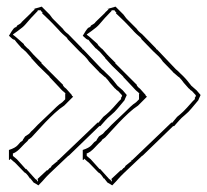

<svg xmlns="http://www.w3.org/2000/svg" viewBox="-20 -551 626 580"><path d="M265 -122 271 -126Q271 -128 279 -139L291 -147L298 -155Q302 -158 307 -163.5Q312 -169 317 -174L357 -212Q365 -220 374 -228.5Q383 -237 391 -242L400 -251V-268L402 -267L395 -275L396 -273Q389 -279 383 -286L384 -285L352 -319H353L319 -352L297 -376H298L281 -395Q279 -397 277.5 -398Q276 -399 271 -404L269 -405Q264 -411 258 -417.5Q252 -424 247 -431H246Q242 -431 230 -443Q240 -460 244 -464.5Q248 -469 252 -469L255 -474Q257 -475 262.5 -478.5Q268 -482 268 -484L296 -511Q297 -512 298.5 -514Q300 -516 303 -518L310 -526Q308 -525 306 -525Q305 -525 305 -524Q305 -524 329 -531L353 -507Q363 -493 365 -492L393 -464Q398 -456 409 -448L452 -404H451L454 -401V-402L511 -342Q512 -341 514 -339.5Q516 -338 518 -336L524 -330Q537 -318 544.5 -309Q552 -300 558 -292L574 -278L586 -264L581 -253Q581 -252 580 -250.5Q579 -249 579 -248L558 -223Q550 -213 538.5 -203.5Q527 -194 522 -188L506 -170H503L410 -80V-81L353 -27Q348 -22 345 -19Q342 -16 339 -12.5Q336 -9 331.5 -4Q327 1 319 9Q318 8 311 4Q304 0 305 1L294 -13V-11Q293 -13 287.5 -20.5Q282 -28 277 -30L251 -57Q245 -63 244 -63L234 -72V-71Q234 -68 230 -68V-98Q249 -104 256.5 -112.5Q264 -121 265 -122ZM242 -80 254 -70 281 -40 282 -41 310 -10Q315 -8 316 -3L318 -4L317 -5Q318 -5 318 -7Q318 -8 316 -10L345 -37L346 -36L352 -42Q352 -43 353 -44L354 -43Q359 -48 359 -50L375 -63Q377 -63 377 -65V-66Q377 -67 378 -68L379 -67L402 -89Q420 -106 469 -153L498 -181L500 -180L515 -198Q524 -205 533 -213.5Q542 -222 562 -245L569 -252Q569 -254 568 -255Q571 -258 572 -262Q570 -264 569 -267V-266Q567 -268 564.5 -271Q562 -274 559 -277H558Q555 -279 553.5 -281Q552 -283 550 -284L535 -301Q533 -304 529 -309Q525 -314 520 -319V-318L505 -331H503L504 -332L472 -365Q467 -373 459 -381Q451 -389 443 -396L408 -432L405 -437Q399 -442 392 -448.5Q385 -455 380 -461L362 -480Q360 -482 352 -490Q344 -498 330 -511L332 -512Q330 -514 329 -515.5Q328 -517 327 -518L326 -520H317V-518L297 -497Q288 -487 280.5 -478Q273 -469 256 -457L242 -447L244 -444V-445L245 -444Q246 -444 276 -417L275 -416L283 -408Q288 -403 289 -403L305 -385Q306 -385 307 -384H306L329 -361L328 -360L394 -294L393 -293Q397 -287 403 -283L420 -264V-262L424 -259L397 -232Q383 -223 368 -209Q353 -195 339.5 -181Q326 -167 315 -154.5Q304 -142 298 -136L290 -130V-131Q289 -130 289 -129L286 -125Q278 -118 266.5 -105.5Q255 -93 244 -88H242V-84ZM42 -122 48 -126Q48 -128 56 -139L68 -147L75 -155Q79 -158 84 -163.5Q89 -169 94 -174L134 -212Q142 -220 151 -228.5Q160 -237 168 -242L177 -251V-268L179 -267L172 -275L173 -273Q166 -279 160 -286L161 -285L129 -319H130L96 -352L74 -376H75L58 -395Q56 -397 54.5 -398Q53 -399 48 -404L46 -405Q41 -411 35 -417.5Q29 -424 24 -431H23Q19 -431 7 -443Q17 -460 21 -464.5Q25 -469 29 -469L32 -474Q34 -475 39.5 -478.5Q45 -482 45 -484L73 -511Q74 -512 75.5 -514Q77 -516 80 -518L87 -526Q85 -525 83 -525Q82 -525 82 -524Q82 -524 106 -531L130 -507Q140 -493 142 -492L170 -464Q175 -456 186 -448L229 -404H228L231 -401V-402L288 -342Q289 -341 291 -339.5Q293 -338 295 -336L301 -330Q314 -318 321.5 -309Q329 -300 335 -292L351 -278L363 -264L358 -253Q358 -252 357 -250.5Q356 -249 356 -248L335 -223Q327 -213 315.5 -203.5Q304 -194 299 -188L283 -170H280L187 -80V-81L130 -27Q125 -22 122 -19Q119 -16 116 -12.5Q113 -9 108.5 -4Q104 1 96 9Q95 8 88 4Q81 0 82 1L71 -13V-11Q70 -13 64.5 -20.5Q59 -28 54 -30L28 -57Q22 -63 21 -63L11 -72V-71Q11 -68 7 -68V-98Q26 -104 33.5 -112.5Q41 -121 42 -122ZM19 -80 31 -70 58 -40 59 -41 87 -10Q92 -8 93 -3L95 -4L94 -5Q95 -5 95 -7Q95 -8 93 -10L122 -37L123 -36L129 -42Q129 -43 130 -44L131 -43Q136 -48 136 -50L152 -63Q154 -63 154 -65V-66Q154 -67 155 -68L156 -67L179 -89Q197 -106 246 -153L275 -181L277 -180L292 -198Q301 -205 310 -213.5Q319 -222 339 -245L346 -252Q346 -254 345 -255Q348 -258 349 -262Q347 -264 346 -267V-266Q344 -268 341.5 -271Q339 -274 336 -277H335Q332 -279 330.5 -281Q329 -283 327 -284L312 -301Q310 -304 306 -309Q302 -314 297 -319V-318L282 -331H280L281 -332L249 -365Q244 -373 236 -381Q228 -389 220 -396L185 -432L182 -437Q176 -442 169 -448.5Q162 -455 157 -461L139 -480Q137 -482 129 -490Q121 -498 107 -511L109 -512Q107 -514 106 -515.5Q105 -517 104 -518L103 -520H94V-518L74 -497Q65 -487 57.5 -478Q50 -469 33 -457L19 -447L21 -444V-445L22 -444Q23 -444 53 -417L52 -416L60 -408Q65 -403 66 -403L82 -385Q83 -385 84 -384H83L106 -361L105 -360L171 -294L170 -293Q174 -287 180 -283L197 -264V-262L201 -259L174 -232Q160 -223 145 -209Q130 -195 116.5 -181Q103 -167 92 -154.5Q81 -142 75 -136L67 -130V-131Q66 -130 66 -129L63 -125Q55 -118 43.5 -105.5Q32 -93 21 -88H19V-84Z"/></svg>

Font: Londrina Sketch
Style: Regular
Weight: 400
Designer: Marcelo Magalhaes
Foundry: Marcelo Magalhães
Version: Version 1.002